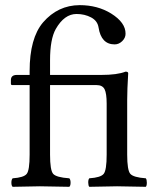

<svg xmlns="http://www.w3.org/2000/svg" viewBox="-20 -718 600 740"><path d="M470.2 -122.1Q470.2 -62 482.2 -48.1Q494.1 -34.2 542 -30.8Q545.9 -25.9 545.9 -13.9Q545.9 -2 542 2Q456.1 0 431.2 0Q408.2 0 324.2 2Q320.3 -2 320.1 -13.9Q319.8 -25.9 324.2 -30.8Q368.2 -33.7 379.6 -47.9Q391.1 -62 391.1 -122.1V-318.8Q391.1 -357.9 383.1 -374Q375 -390.1 352.1 -390.1H172.9V-122.1Q172.9 -62 184.8 -48.1Q196.8 -34.2 247.1 -30.8Q252 -25.9 252 -13.9Q252 -2 247.1 2Q161.1 0 133.8 0Q112.8 0 28.8 2Q23.9 -2 23.9 -13.9Q23.9 -25.9 28.8 -30.8Q71.8 -33.7 83 -47.9Q94.2 -62 94.2 -122.1V-390.1H26.9Q22 -390.1 22 -396V-409.2Q22 -429.2 44.9 -429.2H94.2V-443.8Q94.2 -570.8 146 -631.8Q203.1 -697.8 287.1 -698.2Q356 -698.2 408.2 -666Q464.4 -630.9 463.9 -587.9Q463.9 -571.8 450.9 -559.3Q438 -546.9 421.9 -546.9Q370.1 -546.9 359.9 -611.8Q356 -637.7 331.1 -650.9Q306.2 -664.1 274.9 -664.1Q228 -664.1 194.8 -606Q172.9 -566.9 172.9 -485.8V-429.2H370.1Q432.1 -429.2 463.9 -441.9Q473.6 -441.9 474.1 -436Q470.2 -372.1 470.2 -333Z"/></svg>

Font: Linux Libertine Capitals
Style: Small Caps
Weight: 400
Designer: Philipp H. Poll
Foundry: Philipp H. Poll
Version: Version 5.1.3